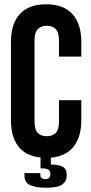

<svg xmlns="http://www.w3.org/2000/svg" viewBox="-20 -728 426 895"><path d="M359 -261V-168Q359 -90 323 -44.5Q287 1 217 7V39Q254 39 272.5 49.5Q291 60 291 86Q291 106 283.5 118Q276 130 262.5 136.5Q249 143 230.5 145Q212 147 190 147Q149 147 121.5 135.5Q94 124 94 89V79H168V87Q168 98 175 102.5Q182 107 190 107Q215 107 215 83Q215 57 179 57H169V6Q100 -1 65.5 -45.5Q31 -90 31 -168V-532Q31 -617 72.5 -662.5Q114 -708 195 -708Q276 -708 317.5 -662.5Q359 -617 359 -532V-464H255V-539Q255 -577 239.5 -592.5Q224 -608 198 -608Q172 -608 156.5 -592.5Q141 -577 141 -539V-161Q141 -123 156.5 -108Q172 -93 198 -93Q224 -93 239.5 -108Q255 -123 255 -161V-261Z"/></svg>

Font: SVN-Bebas Neue
Style: Bold
Weight: 700
Designer: Ryoichi Tsunekawa
Foundry: Ryoichi Tsunekawa
Version: Version 1.300; ttfautohint (v1.7.9-c794)